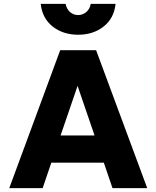

<svg xmlns="http://www.w3.org/2000/svg" viewBox="-20 -975 811 995"><path d="M743 0H563L518 -132H246L201 0H28L292 -715H478ZM294 -273H470L382 -530ZM385 -795Q307 -795 253 -837.5Q199 -880 191 -955H320Q325 -929 342.5 -913Q360 -897 385 -897Q409 -897 427.5 -913Q446 -929 450 -955H579Q571 -880 517 -837.5Q463 -795 385 -795Z"/></svg>

Font: Wix Madefor Text ExtraBold
Style: Regular
Weight: 800
Designer: Dalton Maag Ltd
Foundry: Dalton Maag Ltd
Version: Version 3.100